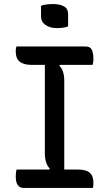

<svg xmlns="http://www.w3.org/2000/svg" viewBox="-20 -930 540 950"><path d="M298 -65H213L226 -96Q215 -107 208.5 -126Q202 -145 202 -170Q202 -226 202 -283.5Q202 -341 202 -399.5Q202 -458 202 -516.5Q202 -575 202 -635H287L274 -604Q286 -593 292 -574Q298 -555 298 -530Q298 -474 298 -416.5Q298 -359 298 -300.5Q298 -242 298 -183Q298 -124 298 -65ZM440 0H98Q87 0 79.5 -4Q72 -8 67 -15.5Q62 -23 60 -33.5Q58 -44 58 -56Q58 -63 58.5 -69.5Q59 -76 60 -81.5Q61 -87 62 -91H365Q395 -91 412 -83Q429 -75 435.5 -60Q442 -45 442 -25Q442 -21 442 -16.5Q442 -12 441 -8Q440 -4 440 0ZM62 -700H403Q427 -700 434.5 -683.5Q442 -667 442 -641Q442 -637 442 -633Q442 -629 441.5 -625Q441 -621 440 -617Q439 -613 438 -609H136Q97 -609 77.5 -625Q58 -641 58 -673Q58 -677 58 -681Q58 -685 58.5 -688.5Q59 -692 60 -695Q61 -698 62 -700ZM183 -901Q189 -904 196 -905.5Q203 -907 210.5 -908Q218 -909 226.5 -909.5Q235 -910 242 -910Q276 -910 296.5 -898.5Q317 -887 317 -860V-800Q311 -797 304.5 -795.5Q298 -794 291.5 -793Q285 -792 277.5 -791.5Q270 -791 262 -791Q227 -791 205 -806.5Q183 -822 183 -848Z"/></svg>

Font: Recursive Casual
Style: Regular
Weight: 400
Version: Version 1.047